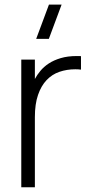

<svg xmlns="http://www.w3.org/2000/svg" viewBox="-20 -792 388 812"><path d="M186.5 -627.5H133L187 -772.5H240.5ZM322.5 -497.5Q311.5 -499 298.5 -499Q262.5 -499 231.2 -488.2Q200 -477.5 177 -453.2Q154 -429 140.8 -390.5Q127.5 -352 127.5 -296.5V0H70V-540H127.5V-458Q136.5 -475 150.8 -492.2Q165 -509.5 186.2 -523.5Q207.5 -537.5 236.8 -546.2Q266 -555 305 -555Q309.5 -555 313.8 -555Q318 -555 322.5 -554.5Z"/></svg>

Font: Vela Sans Light
Style: Regular
Weight: 300
Designer: Principal design: Mikhail Sharanda - project Manrope.
Design modification: Ravid Balaliev
Foundry: Mikhail Sharanda
Version: Version 1.001